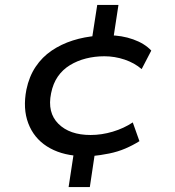

<svg xmlns="http://www.w3.org/2000/svg" viewBox="-20 -643 711 778"><path d="M258 115 281 -36 299 -11Q223 -16 170 -50Q117 -84 94.5 -143.5Q72 -203 87 -280Q98 -333 124.5 -372.5Q151 -412 189.5 -438Q228 -464 275 -479Q322 -494 375 -498L351 -475L374 -623H460L438 -479L420 -500Q473 -500 519.5 -483.5Q566 -467 593 -438L554 -363Q525 -388 485 -401.5Q445 -415 403 -415Q364 -415 328.5 -406Q293 -397 263.5 -379Q234 -361 214.5 -333Q195 -305 187 -265Q171 -187 216.5 -141.5Q262 -96 347 -96Q392 -96 437 -109.5Q482 -123 518 -147L545 -71Q518 -54 487.5 -41Q457 -28 422.5 -21Q388 -14 349 -10L366 -32L344 115Z"/></svg>

Font: Nunito Sans 7pt SemiExpanded Medium
Style: Italic
Weight: 500
Width: 6
Italic angle: -9°
Designer: Vernon Adams
Foundry: Vernon Adams
Version: Version 3.101;gftools[0.9.27]